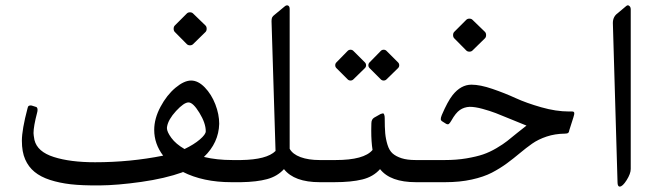

<svg xmlns="http://www.w3.org/2000/svg" viewBox="-20 -687 2461 724"><path d="M639.2 -590.8 684.6 -636.2Q689 -640.6 696.3 -640.6Q703.6 -640.6 708 -636.2L754.9 -590.8Q759.3 -586.4 759.3 -578.6Q759.3 -570.8 754.9 -566.4L708 -520.5Q703.6 -516.1 696.3 -516.1Q689 -516.1 684.6 -520.5L639.2 -566.4Q634.8 -570.8 634.8 -578.6Q634.8 -586.4 639.2 -590.8ZM609.4 -204.1Q609.4 -189.9 626.2 -167Q643.1 -144 675.8 -125Q711.4 -142.1 733.6 -161.1Q755.9 -180.2 755.9 -191.9Q755.9 -222.7 731.9 -261.7Q708 -300.8 690.9 -300.8Q673.8 -300.8 644 -268.6Q614.3 -236.3 609.9 -209Q609.4 -208 609.4 -204.1ZM84 -279.3Q85.9 -291.5 99.1 -289.1Q103.5 -287.6 108.6 -286.1Q113.8 -284.7 116.2 -283.7Q118.7 -282.7 119.1 -281.7Q121.6 -278.8 121.6 -273.2Q121.6 -267.6 120.1 -262.7Q106.4 -210.4 106.4 -185.1Q106.4 -178.7 109.9 -159.2Q120.6 -114.7 182.9 -95Q245.1 -75.2 338.4 -75.2Q470.7 -75.2 595.2 -100.1Q561.5 -144.5 561.5 -197.3Q561.5 -239.7 585.2 -284.2Q608.9 -328.6 641.6 -356Q674.3 -383.3 700.7 -383.3Q727.1 -383.3 752.2 -357.4Q777.3 -331.5 792 -293.7Q806.6 -255.9 806.6 -220.2Q804.7 -148.4 749 -95.2Q796.9 -83.5 856.4 -83.5H889.2V0H852.5Q745.6 0 668.9 -39.1V-37.6Q602.1 -13.7 512.2 -1Q422.4 11.7 355.5 12.2Q288.6 12.7 246.3 7.8Q204.1 2.9 168.7 -8.5Q133.3 -20 110.4 -38.8Q87.4 -57.6 75 -85.9Q62.5 -114.3 62.5 -156.2Q62.5 -198.2 84 -279.3Z M1072.3 -653.3V-126Q1083.5 -105.5 1113.3 -94.5Q1143.1 -83.5 1185.1 -83.5H1206.1V0H1186Q1089.4 0 1050.8 -49.3Q1025.9 -22 987.1 -11.5Q948.2 -1 889.2 0Q873.5 0 860.6 -12.7Q847.7 -25.4 847.7 -41.5Q848.6 -57.6 861.1 -70.6Q873.5 -83.5 889.2 -83.5Q986.3 -85 1019 -117.7L1003.9 -607.4Q1003.9 -616.7 1006.3 -621.6Q1008.8 -626.5 1016.6 -632.3L1053.2 -662.6Q1060.5 -668.9 1066.4 -666Q1072.3 -663.1 1072.3 -653.3Z M1373.5 -430.2Q1369.1 -434.6 1369.1 -440.9Q1369.1 -447.3 1373.5 -451.7L1416 -495.1Q1420.4 -499.5 1426.8 -499.5Q1433.1 -499.5 1437.5 -495.1L1481 -451.7Q1485.4 -447.3 1485.4 -440.9Q1485.4 -434.6 1481 -430.2L1437.5 -387.7Q1433.1 -383.3 1426.8 -383.3Q1420.4 -383.3 1416 -387.7ZM1248.5 -430.2Q1244.1 -434.6 1244.1 -440.9Q1244.1 -447.3 1248.5 -451.7L1291 -495.1Q1295.4 -499.5 1301.8 -499.5Q1308.1 -499.5 1312.5 -495.1L1356 -451.7Q1360.4 -447.3 1360.4 -440.9Q1360.4 -434.6 1356 -430.2L1312.5 -387.7Q1308.1 -383.3 1301.8 -383.3Q1295.4 -383.3 1291 -387.7ZM1204.6 -83.5H1245.6Q1353 -83.5 1384.8 -121.6Q1379.9 -152.3 1379.9 -194.8Q1379.9 -198.7 1380.1 -207.8Q1380.4 -216.8 1380.4 -221.7Q1380.4 -236.8 1390.6 -243.2L1415.5 -257.3Q1420.9 -259.3 1423.8 -259.5Q1426.8 -259.8 1428.2 -256.1Q1429.7 -252.4 1430.2 -249.3Q1430.7 -246.1 1430.7 -241.7Q1430.7 -206.5 1432.6 -184.6Q1434.6 -162.6 1441.2 -141.1Q1447.8 -119.6 1460.4 -108.4Q1473.1 -97.2 1494.4 -90.3Q1515.6 -83.5 1547.4 -83.5H1567.9V0H1548.8Q1451.7 0 1413.1 -49.3Q1387.7 -20.5 1346.2 -10.3Q1304.7 0 1240.7 0H1204.6Q1188.5 -1 1176.3 -13.2Q1164.1 -25.4 1164.1 -41.5Q1164.1 -57.6 1176.5 -70.6Q1189 -83.5 1204.6 -83.5Z M1692.9 -542.5Q1688.5 -546.9 1688.5 -554.7Q1688.5 -562.5 1692.9 -566.9L1738.3 -612.3Q1742.7 -616.7 1750 -616.7Q1757.3 -616.7 1761.7 -612.3L1808.6 -566.9Q1813 -562.5 1813 -554.7Q1813 -546.9 1808.6 -542.5L1761.7 -496.6Q1757.3 -492.2 1750 -492.2Q1742.7 -492.2 1738.3 -496.6ZM1526.4 -41Q1526.4 -58.1 1538.6 -70.8Q1550.8 -83.5 1566.9 -83.5H1657.7Q1701.2 -83.5 1738.8 -89.8Q1776.4 -96.2 1801.5 -104.7Q1826.7 -113.3 1852.3 -128.4Q1877.9 -143.6 1892.6 -155.3Q1907.2 -167 1929.7 -185.3Q1952.1 -203.6 1965.3 -213.4Q1945.3 -221.2 1908.4 -236.6Q1871.6 -252 1849.4 -260.5Q1827.1 -269 1799.3 -276.6Q1771.5 -284.2 1751 -284.2Q1730 -283.2 1714.1 -272.2Q1698.2 -261.2 1682.1 -232.4Q1676.3 -222.2 1672.4 -219.5Q1668.5 -216.8 1662.1 -220.2L1648.9 -228.5Q1642.6 -231.9 1642.1 -237.3Q1641.6 -242.7 1646 -253.4Q1668 -304.7 1686.5 -328.1Q1717.8 -367.7 1757.8 -367.7Q1790.5 -367.7 1836.9 -351.8Q1883.3 -335.9 1924.3 -317.1Q1965.3 -298.3 2021 -282.5Q2076.7 -266.6 2125.5 -266.6H2137.7Q2141.6 -266.6 2143.6 -264.9Q2145.5 -263.2 2145.5 -260Q2145.5 -256.8 2145 -254.6Q2144.5 -252.4 2143.3 -248.5Q2142.1 -244.6 2142.1 -244.1L2127 -196.8Q2126 -189 2122.6 -186Q2119.1 -183.1 2110.4 -183.1Q2072.8 -182.6 2041.3 -172.1Q2009.8 -161.6 1986.6 -145.3Q1963.4 -128.9 1940.4 -109.6Q1917.5 -90.3 1891.4 -71Q1865.2 -51.8 1834.7 -35.9Q1804.2 -20 1759 -10Q1713.9 0 1658.7 0H1566.9Q1551.8 0 1539.1 -12.7Q1526.4 -25.4 1526.4 -41Z M2358.4 -651.9V-49.8Q2358.4 -32.2 2343 -7.8Q2327.6 16.6 2316.9 16.6Q2308.6 16.6 2308.6 0L2291 -600.1Q2291 -624 2308.6 -636.7L2339.4 -662.6Q2345.7 -668.5 2350.1 -666.5Q2358.4 -662.6 2358.4 -651.9Z"/></svg>

Font: Nika
Style: Regular
Weight: 400
Designer: Mohammad Saleh Souzanchi
Foundry: http://font-store.ir
Version: Version:1.0.0;RFB:1.2.5;Building:2016-05-25 11:08:22.297533